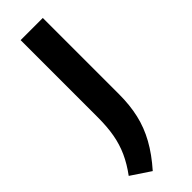

<svg xmlns="http://www.w3.org/2000/svg" viewBox="-280 -559 805 805"><g transform="rotate(-45 122.5 -156.0)"><path d="M68.5 234.5 -17 177.5Q13 137 31 97.2Q49 57.5 57 13Q65 -31.5 65 -87V-545.5H196.5V-93Q196.5 -29 184 25.5Q171.5 80 143.2 131Q115 182 68.5 234.5Z"/></g></svg>

Font: Encode Sans Condensed Thin SemiBold
Style: Regular
Weight: 600
Version: Version 3.002